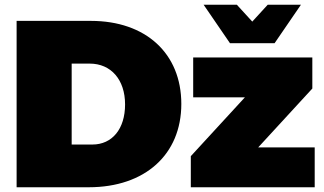

<svg xmlns="http://www.w3.org/2000/svg" viewBox="-20 -789 1367 809"><path d="M1137 -607 1248 -769H1108L1043 -698L978 -769H838L949 -607ZM363 -701H50V0H354C591 0 744 -138 744 -351C744 -564 594 -701 363 -701ZM1068 -168 1296 -416V-547H794V-379H1012L784 -131V0H1306V-168ZM369 -180H282V-521H358C448 -521 507 -453 507 -349C507 -246 453 -180 369 -180Z"/></svg>

Font: Montserrat-Arabic Black
Style: Regular
Weight: 900
Designer: Mohamed Gaber
Foundry: Kief Type Foundry
Version: Version 5.008;PS 005.008;hotconv 1.0.88;makeotf.lib2.5.64775